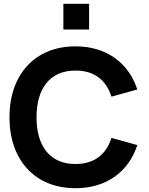

<svg xmlns="http://www.w3.org/2000/svg" viewBox="-20 -980 786 1015"><path d="M451 -824V-960H315V-824ZM379 15C544 15 660 -73 706 -213L569 -251C542 -164 479 -113 379 -113C242 -113 173 -210 173 -360C173 -510 242 -607 379 -607C479 -607 542 -556 569 -469L706 -507C660 -647 544 -735 379 -735C163 -735 30 -584 30 -360C30 -136 163 15 379 15Z"/></svg>

Font: Manrope ExtraBold
Style: Regular
Weight: 800
Designer: Mikhail Sharanda
Foundry: Mikhail Sharanda
Version: Version 4.505